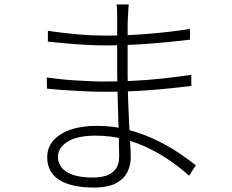

<svg xmlns="http://www.w3.org/2000/svg" viewBox="-20 -805 1040 862"><path d="M558 -785Q557 -773 556 -758.5Q555 -744 554 -720Q553 -708 553 -680Q553 -652 553 -616Q553 -580 553 -543Q553 -506 553 -474Q553 -419 555 -362Q557 -305 559.5 -253Q562 -201 564.5 -160Q567 -119 567 -96Q567 -66 553 -35Q539 -4 503 16.5Q467 37 402 37Q301 37 246.5 3Q192 -31 192 -99Q192 -142 219 -173.5Q246 -205 296 -222.5Q346 -240 415 -240Q492 -240 560.5 -221Q629 -202 686.5 -173.5Q744 -145 788 -115Q832 -85 859 -63L829 -16Q796 -46 752 -77.5Q708 -109 654.5 -136Q601 -163 539.5 -179.5Q478 -196 409 -196Q326 -196 283 -168.5Q240 -141 240 -101Q240 -76 255.5 -54.5Q271 -33 306 -20.5Q341 -8 398 -8Q429 -8 455.5 -16Q482 -24 498.5 -45Q515 -66 515 -103Q515 -136 513.5 -185.5Q512 -235 510.5 -290Q509 -345 507.5 -393.5Q506 -442 506 -474Q506 -506 506 -539Q506 -572 506 -604.5Q506 -637 506 -669Q506 -701 506 -730Q506 -742 505.5 -759.5Q505 -777 503 -785ZM195 -667Q218 -663 251.5 -659Q285 -655 322 -651.5Q359 -648 394 -646.5Q429 -645 455 -645Q547 -645 645 -653Q743 -661 833 -675V-627Q774 -620 710.5 -614Q647 -608 583 -604.5Q519 -601 456 -601Q420 -601 370.5 -603.5Q321 -606 273.5 -610.5Q226 -615 195 -618ZM190 -457Q219 -453 252 -449.5Q285 -446 319.5 -444Q354 -442 387 -440.5Q420 -439 448 -439Q509 -439 573.5 -442Q638 -445 705 -452Q772 -459 839 -469V-419Q789 -413 739 -408Q689 -403 640.5 -399.5Q592 -396 544 -394.5Q496 -393 448 -393Q411 -393 365.5 -395Q320 -397 274.5 -400Q229 -403 191 -407Z"/></svg>

Font: Noto Sans JP Thin Light
Style: Regular
Weight: 300
Version: Version 2.004-H2;hotconv 1.0.118;makeotfexe 2.5.65603